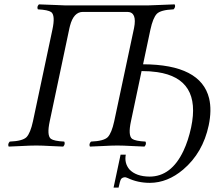

<svg xmlns="http://www.w3.org/2000/svg" viewBox="-20 -670 1005 884"><path d="M940.9 -92.8Q914.1 33.7 823.2 110.8Q751.5 171.4 670.4 171.9Q614.3 171.9 568.4 149.9Q560.1 146.5 556.2 146Q543 146.5 537.1 154.8Q532.7 162.1 525.9 193.8H502.9L535.2 42H559.1Q551.8 81.1 575.7 109.9Q606.4 142.6 668.5 143.1Q768.6 143.1 824.7 24.4Q846.7 -22 859.9 -83Q907.7 -308.1 704.1 -337.9Q670.9 -342.8 631.8 -342.8L583 -111.8Q568.8 -45.9 588.4 -30.8Q603 -20.5 649.9 -18.1Q655.8 -6.3 645 4.9Q623 4.4 588.9 2.4Q546.9 0 520 0Q493.2 0 452.1 2.4Q416 4.4 394 4.9Q388.2 -6.8 398.9 -18.1Q458 -20.5 476.1 -38.6Q494.1 -57.6 505.9 -111.8L597.2 -541Q611.8 -614.3 566.9 -615.2H361.8Q318.8 -615.2 302.2 -550.8Q300.8 -545.4 299.8 -541L209 -111.8Q194.8 -45.9 214.4 -30.8Q229 -20.5 275.9 -18.1Q281.7 -6.3 271 4.9Q248.5 4.4 213.9 2.4Q172.9 0 147 0Q119.6 0 77.1 2.4Q41.5 4.4 20 4.9Q14.2 -6.8 24.9 -18.1Q84 -20.5 102.1 -38.6Q120.1 -57.6 131.8 -111.8L221.2 -533.2Q235.4 -599.1 215.8 -614.3Q201.2 -624.5 154.3 -627Q148.4 -638.7 159.2 -649.9Q186 -649.4 235.8 -647Q272.5 -645 283.2 -645H658.2Q671.4 -645 710.4 -647Q758.8 -649.4 784.2 -649.9Q790 -638.2 779.3 -627Q720.2 -624.5 702.1 -606.4Q684.1 -587.4 672.4 -533.2L638.7 -374Q904.8 -373 942.9 -216.8Q955.6 -162.6 940.9 -92.8Z"/></svg>

Font: Linux Libertine Display Slanted O
Style: Slanted
Weight: 400
Designer: Philipp H. Poll
Foundry: Philipp H. Poll
Version: Version 5.0.9